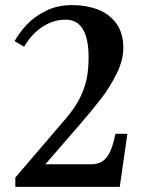

<svg xmlns="http://www.w3.org/2000/svg" viewBox="-20 -732 553 752"><path d="M40 -36.5 238.5 -268.5Q276.5 -313 296 -354.8Q315.5 -396.5 321.2 -432.2Q327 -468 327 -509Q327 -553.5 318 -586Q309 -618.5 289 -636.8Q269 -655 236 -655Q202.5 -655 171.8 -641Q141 -627 116.2 -603Q91.5 -579 74.5 -549L37 -571Q56.5 -605 85.5 -636Q114.5 -667 159.5 -689.5Q204.5 -712 263 -712Q318 -712 363.2 -694.8Q408.5 -677.5 435.8 -639.8Q463 -602 463 -544Q463 -496.5 437 -443.8Q411 -391 375.8 -345.2Q340.5 -299.5 287.5 -238.5L157.5 -88.5H338Q366 -88.5 384 -102.2Q402 -116 413 -141.8Q424 -167.5 432 -208H479L449 0H40Z"/></svg>

Font: Didactic
Style: Regular
Weight: 400
Designer: Tyler Finck
Foundry: Etcetera Type Co
Version: Version 3.007;FEAKit 1.0